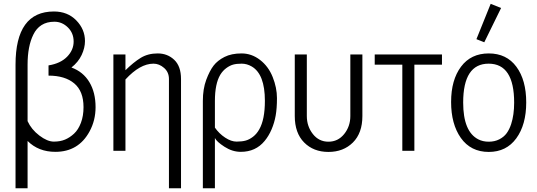

<svg xmlns="http://www.w3.org/2000/svg" viewBox="-20 -806 2869 1026"><path d="M426.3 -233.4Q426.3 -318.8 376.7 -360.4Q327.1 -401.9 239.3 -401.9V-456.5Q303.2 -466.8 338.4 -502.7Q373.5 -538.6 373.5 -584Q373.5 -629.4 342.5 -659.7Q311.5 -689.9 270.8 -689.9Q230 -689.9 201.9 -671.9Q173.8 -653.8 158.2 -621.1Q127.4 -559.1 127.4 -460.4V-158.7Q147.5 -114.3 190.2 -81.8Q232.9 -49.3 267.6 -49.3Q302.2 -49.3 327.6 -60.1Q353 -70.8 375.7 -91.8Q398.4 -112.8 412.4 -149.7Q426.3 -186.5 426.3 -233.4ZM127.4 -52.7V200.2H63V-460.4Q63 -744.6 268.1 -744.6Q341.3 -744.6 387.7 -697Q434.1 -649.4 434.1 -586.4Q434.1 -550.3 416.3 -512.2Q398.4 -474.1 361.8 -445.3Q424.3 -422.4 457.5 -367.2Q490.7 -312 490.7 -233.4Q490.7 -162.6 458.5 -103.5Q399.4 5.4 275.9 5.4Q185.5 5.4 127.4 -52.7Z M585.9 0V-515.1H650.4V-430.7Q693.4 -473.1 731.9 -496.8Q770.5 -520.5 822.8 -520.5Q875 -520.5 911.1 -486.3Q947.3 -452.1 947.3 -383.8V200.2H882.8V-383.8Q882.8 -420.4 856.7 -443.1Q830.6 -465.8 800.3 -465.8Q728 -465.8 650.4 -381.3V0Z M1394 -52.7Q1346.2 5.4 1266.6 5.4Q1221.7 5.4 1179.7 -21.7Q1137.7 -48.8 1128.4 -68.4V200.2H1064V-266.6Q1064 -330.6 1082 -379.2Q1100.1 -427.7 1121.3 -455.3Q1142.6 -482.9 1179.7 -501.7Q1216.8 -520.5 1270.8 -520.5Q1324.7 -520.5 1369.6 -485.8Q1414.6 -451.2 1437.3 -394Q1460 -336.9 1460 -281.7Q1460 -226.6 1453.1 -188.2Q1446.3 -149.9 1431.2 -114.5Q1416 -79.1 1394 -52.7ZM1128.4 -124Q1150.9 -91.8 1183.1 -70.6Q1215.3 -49.3 1244.4 -49.3Q1273.4 -49.3 1293.2 -54.9Q1313 -60.5 1332.3 -75.4Q1351.6 -90.3 1365.2 -114.3Q1395.5 -167 1395.5 -267.1Q1395.5 -409.7 1325.2 -450.7Q1299.3 -465.8 1271.5 -465.8Q1243.7 -465.8 1225.6 -460.7Q1207.5 -455.6 1189 -441.9Q1170.4 -428.2 1157.2 -406.7Q1128.4 -358.4 1128.4 -266.6Z M1555.2 -186V-515.1H1619.6V-186Q1619.6 -130.9 1651.9 -89.8Q1684.1 -48.8 1735.1 -48.8Q1786.1 -48.8 1819.1 -89.6Q1852.1 -130.4 1852.1 -186V-515.1H1916.5V-186Q1916.5 -94.7 1865.7 -44.4Q1814.9 5.9 1735.1 5.9Q1655.3 5.9 1605.2 -44.7Q1555.2 -95.2 1555.2 -186Z M1982.4 -460.4V-515.1H2341.8V-460.4H2194.3V0H2129.9V-460.4Z M2525.9 -596.7 2602.1 -785.6 2657.7 -763.2 2567.9 -580.1ZM2591.8 5.9Q2495.6 5.9 2442.4 -69.3Q2390.6 -143.1 2390.6 -261Q2390.6 -378.9 2443.6 -449.7Q2496.6 -520.5 2591.8 -520.5Q2687 -520.5 2739.5 -449.2Q2792 -377.9 2792 -258.8Q2792 -139.6 2739 -66.9Q2686 5.9 2591.8 5.9ZM2455.1 -257.8Q2455.1 -103 2535.6 -61.5Q2560.1 -48.8 2591.8 -48.8Q2623.5 -48.8 2648.2 -61.5Q2672.9 -74.2 2687.5 -94.2Q2702.1 -114.3 2711.4 -142.6Q2727.5 -191.9 2727.5 -257.3Q2727.5 -465.8 2591.3 -465.8Q2455.1 -465.8 2455.1 -257.8Z"/></svg>

Font: News Cycle
Style: Regular
Weight: 500
Version: Version 0.5.2